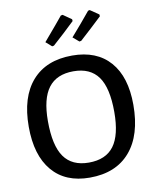

<svg xmlns="http://www.w3.org/2000/svg" viewBox="-95 -945 829 1026"><g transform="rotate(-10 319.5 -432.0)"><path d="M347 -745Q405 -811 454 -871L463 -873L510 -841L511 -831Q452 -775 390 -719L380 -717ZM200 -745Q282 -841 306 -871L316 -873L362 -841L363 -831Q305 -775 242 -719L232 -717ZM328 -650Q461 -650 533 -568Q605 -486 605 -334Q605 -170 528 -80.5Q451 9 309 9Q177 9 105.5 -75.5Q34 -160 34 -315Q34 -476 110.5 -563Q187 -650 328 -650ZM140 -327Q140 -194 183.5 -132.5Q227 -71 318 -71Q410 -71 454 -130Q498 -189 498 -314Q498 -445 454.5 -505.5Q411 -566 320 -566Q229 -566 184.5 -507.5Q140 -449 140 -327Z"/></g></svg>

Font: Alegreya Sans Medium
Style: Regular
Weight: 500
Designer: Juan Pablo del Peral
Foundry: Huerta Tipografica
Version: Version 2.007